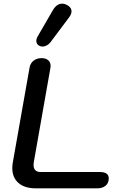

<svg xmlns="http://www.w3.org/2000/svg" viewBox="-20 -1027 663 1047"><path d="M47 -111Q47 -126 50 -142L141 -657Q145 -682 163 -696Q181 -710 207 -710Q230 -710 243 -698.5Q256 -687 256 -668Q256 -661 255 -657L164 -141Q163 -136 163 -127Q163 -109 172.5 -99Q182 -89 201 -89H525Q573 -89 573 -54Q573 -29 556 -14.5Q539 0 510 0H175Q114 0 80.5 -29.5Q47 -59 47 -111ZM178 -805Q178 -816 184 -826L268 -971Q289 -1007 319 -1007Q332 -1007 345 -1000Q370 -987 370 -965Q370 -951 358 -934L254 -795Q246 -785 234.5 -779Q223 -773 212 -773Q203 -773 193 -778Q178 -787 178 -805Z"/></svg>

Font: Kodchasan SemiBold
Style: Italic
Weight: 600
Italic angle: -10°
Version: Version 1.000; ttfautohint (v1.6)